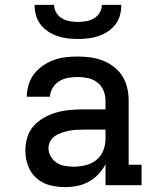

<svg xmlns="http://www.w3.org/2000/svg" viewBox="-20 -760 640 788"><path d="M246 8Q215 8 184 0Q153 -8 129.5 -29Q106 -50 95 -80Q84 -110 84 -142Q84 -169 92 -196Q100 -223 118.5 -243.5Q137 -264 161.5 -277.5Q186 -291 212 -298.5Q238 -306 265.5 -308.5Q293 -311 321 -311H413V-348Q413 -369 404.5 -389Q396 -409 379 -422Q362 -435 341 -439.5Q320 -444 298 -444Q279 -444 259.5 -440.5Q240 -437 223.5 -427Q207 -417 196.5 -400Q186 -383 185 -363H90Q90 -388 97.5 -412.5Q105 -437 120 -456.5Q135 -476 156 -490.5Q177 -505 200.5 -513.5Q224 -522 248.5 -525Q273 -528 298 -528Q325 -528 351 -524.5Q377 -521 401.5 -511.5Q426 -502 447 -486Q468 -470 482 -448Q496 -426 502 -400Q508 -374 508 -348V-84H561V0H413V-86Q401 -63 383.5 -44.5Q366 -26 344 -14Q322 -2 297 3Q272 8 246 8ZM283 -76Q308 -76 332 -82Q356 -88 375 -103Q394 -118 403.5 -141.5Q413 -165 413 -189V-228H321Q306 -228 291 -227Q276 -226 261.5 -223Q247 -220 232.5 -215Q218 -210 206 -202Q194 -194 186.5 -180.5Q179 -167 179 -152Q179 -134 188.5 -117.5Q198 -101 213.5 -91.5Q229 -82 247 -79Q265 -76 283 -76ZM300 -600Q279 -600 257.5 -602.5Q236 -605 215.5 -612Q195 -619 177 -631Q159 -643 146 -660Q133 -677 127.5 -698Q122 -719 122 -740H202Q202 -723 211 -708Q220 -693 234.5 -684.5Q249 -676 266 -673Q283 -670 300 -670Q317 -670 334 -673Q351 -676 365.5 -684.5Q380 -693 389 -708Q398 -723 398 -740H478Q478 -719 472.5 -698Q467 -677 454 -660Q441 -643 423 -631Q405 -619 384.5 -612Q364 -605 342.5 -602.5Q321 -600 300 -600Z"/></svg>

Font: Iosevka Etoile Medium
Style: Regular
Weight: 500
Designer: Belleve Invis
Foundry: Belleve Invis
Version: Version 22.1.2; ttfautohint (v1.8.4)